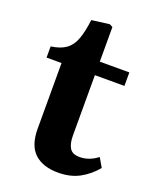

<svg xmlns="http://www.w3.org/2000/svg" viewBox="-132 -764 692 855"><g transform="rotate(20 213.5 -336.0)"><path d="M248 14Q175 14 135.5 -23Q96 -60 96 -139V-450H25V-503Q70 -509 96 -528Q122 -547 135 -583Q148 -619 155 -675L239 -686L254 -678V-514H394V-450H254V-164Q254 -126 267 -105Q280 -84 314 -84Q359 -84 399 -115L424 -72Q392 -33 349 -9.5Q306 14 248 14Z"/></g></svg>

Font: Literata 36pt
Style: Bold
Weight: 700
Designer: Latin by Veronika Burian and Jose Scaglione. Greek by Irene Vlachou. Cyrillic by Vera Evstafieva.
Foundry: TypeTogether
Version: Version 3.002